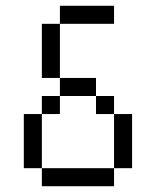

<svg xmlns="http://www.w3.org/2000/svg" viewBox="-20 -645 540 665"><path d="M375 -562.5V-625H187.5V-562.5H125V-375H187.5V-312.5H125V-250H62.5V-62.5H125V0H375V-62.5H125V-250H187.5V-312.5H312.5V-250H375V-62.5H437.5V-250H375V-312.5H312.5V-375H187.5V-562.5Z"/></svg>

Font: BFUnifontExMono
Style: Regular
Weight: 500
Version: Version 15.0.06